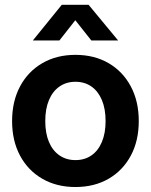

<svg xmlns="http://www.w3.org/2000/svg" viewBox="-20 -751 615 783"><path d="M287.6 11.7Q210.9 11.7 152.6 -22Q94.2 -55.7 61.8 -116.2Q29.3 -176.8 29.3 -257.3Q29.3 -337.9 61.8 -398.7Q94.2 -459.5 152.6 -493.4Q210.9 -527.3 287.6 -527.3Q364.7 -527.3 422.9 -493.4Q481 -459.5 513.4 -398.7Q545.9 -337.9 545.9 -257.3Q545.9 -176.8 513.4 -116.2Q481 -55.7 422.9 -22Q364.7 11.7 287.6 11.7ZM287.6 -98.1Q325.2 -98.1 352.8 -117.2Q380.4 -136.2 395.5 -172.1Q410.6 -208 410.6 -257.3Q410.6 -307.1 395.5 -343Q380.4 -378.9 352.8 -398.2Q325.2 -417.5 287.6 -417.5Q250.5 -417.5 222.7 -398.2Q194.8 -378.9 179.7 -343Q164.6 -307.1 164.6 -257.3Q164.6 -207.5 179.7 -171.9Q194.8 -136.2 222.7 -117.2Q250.5 -98.1 287.6 -98.1ZM222.2 -585.9H114.3V-586.4L231.9 -731.4H341.3L461.4 -586.4V-585.9H352.5L287.1 -668.5Z"/></svg>

Font: Inter Cardless Display
Style: Bold
Weight: 700
Designer: Rasmus Andersson
Foundry: rsms
Version: Version 4.001;git-9221beed3